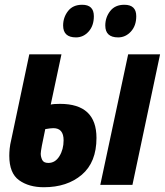

<svg xmlns="http://www.w3.org/2000/svg" viewBox="-20 -776 692 806"><path d="M374 -708Q374 -756 325 -756Q286 -756 265.5 -729.5Q245 -703 245 -669Q245 -619 299 -619Q330 -619 352 -643.5Q374 -668 374 -708ZM552 -708Q552 -756 502 -756Q463 -756 442.5 -729.5Q422 -703 422 -669Q422 -619 476 -619Q507 -619 529.5 -643.5Q552 -668 552 -708ZM385 -197Q385 -340 232 -340Q205 -340 193 -337L238 -548H103L28 -193Q22 -168 20.5 -151.5Q19 -135 19 -122Q19 -49 60 -19.5Q101 10 164 10Q262 10 323.5 -42.5Q385 -95 385 -197ZM536 0 652 -548H518L401 0ZM151 -131Q151 -146 170 -234Q193 -238 204 -238Q247 -238 247 -187Q247 -149 229.5 -120.5Q212 -92 183 -92Q163 -92 157 -105Q151 -118 151 -131Z"/></svg>

Font: Noto Sans UI Condensed ExtraBold
Style: Italic
Weight: 800
Width: 3
Designer: Monotype Design Team
Foundry: Monotype Imaging Inc.
Version: 1.001